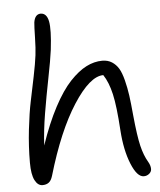

<svg xmlns="http://www.w3.org/2000/svg" viewBox="-54 -785 721 863"><g transform="rotate(-5 306.5 -353.5)"><path d="M103 30.8Q82 30.8 68.6 4.9Q55.2 -21 55.2 -74.2Q55.2 -147.9 63.7 -223.1Q72.3 -298.3 83 -349.1Q93.8 -399.9 105.7 -458.7Q117.7 -517.6 122.1 -553.2Q126 -583.5 127 -633.1Q127.9 -682.6 129.9 -701.2Q135.7 -737.8 162.1 -737.8Q189 -736.8 196.3 -699.7Q203.6 -662.6 192.9 -571.8Q187 -526.4 171.1 -446.8Q155.3 -367.2 142.3 -289.6Q129.4 -211.9 126 -146Q159.2 -243.7 197 -314.9Q234.9 -386.2 272.7 -426.3Q310.5 -466.3 346.4 -484.6Q382.3 -502.9 418.9 -502.9Q443.8 -502.9 462.2 -491.2Q480.5 -479.5 492.2 -460.2Q503.9 -440.9 512.7 -406.2Q521.5 -371.6 526.4 -336.4Q531.2 -301.3 536.1 -247.1Q545.4 -150.9 556.2 -106.7Q566.9 -62.5 585 -32.2Q595.2 -15.1 595.2 1Q595.2 13.2 584.7 22Q574.2 30.8 560.1 30.8Q529.8 30.8 504.4 -31.7Q479 -94.2 473.1 -183.1Q466.3 -293.5 453.6 -348.6Q440.9 -403.8 418 -438Q357.4 -438 282.2 -321.5Q207 -205.1 148.9 -6.8Q142.6 14.2 131.3 22.5Q120.1 30.8 103 30.8Z"/></g></svg>

Font: Shantell Sans Irregular Bouncy
Style: Regular
Weight: 300
Designer: Stephen Nixon, Anya Danilova, Shantell Martin
Foundry: Arrow Type
Version: Version 1.006;[9816181b4]